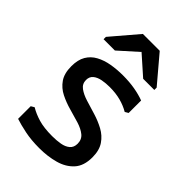

<svg xmlns="http://www.w3.org/2000/svg" viewBox="-220 -823 926 926"><g transform="rotate(45 243.5 -359.5)"><path d="M412 -498V-413L395 -403Q368 -419 334.5 -428Q301 -437 259 -437Q233 -437 209 -432.5Q185 -428 169.5 -415.5Q154 -403 154 -380Q154 -354 175 -338.5Q196 -323 228.5 -313Q261 -303 297.5 -292Q334 -281 366.5 -263.5Q399 -246 419.5 -216Q440 -186 440 -138Q440 -80 410.5 -47.5Q381 -15 332.5 -1.5Q284 12 227 12Q172 12 128.5 3Q85 -6 55 -16V-102L72 -112Q100 -95 137 -84Q174 -73 230 -73Q260 -73 285.5 -77.5Q311 -82 327 -95.5Q343 -109 343 -134Q343 -163 322.5 -179.5Q302 -196 269.5 -206Q237 -216 200.5 -226Q164 -236 131 -252.5Q98 -269 77.5 -298.5Q57 -328 57 -377Q57 -421 73.5 -449Q90 -477 119.5 -493Q149 -509 186.5 -515.5Q224 -522 264 -522Q309 -522 346 -515.5Q383 -509 412 -498ZM191 -731H306L421 -595V-579H345L248 -665L152 -579H75V-595Z"/></g></svg>

Font: AR One Sans Medium
Style: Regular
Weight: 500
Designer: Niteesh Yadav
Foundry: Niteesh Yadav
Version: Version 1.001;gftools[0.9.33]